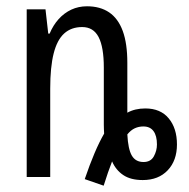

<svg xmlns="http://www.w3.org/2000/svg" viewBox="-20 -566 603 614"><path d="M311.5 27.8 251 6.8Q266.6 -39.1 282 -75.4Q297.4 -111.8 313 -138.7Q312.5 -144 312.3 -153.1Q312 -162.1 312 -167V-350.1Q312 -415 295.4 -447.3Q278.8 -479.5 242.7 -479.5Q208 -479.5 185.3 -459Q162.6 -438.5 151.6 -395Q140.6 -351.6 140.6 -282.7V0H65.4V-536.1H125.5L134.3 -458.5H138.7Q149.9 -485.4 167.5 -504.9Q185.1 -524.4 208 -535.2Q231 -545.9 258.3 -545.9Q300.3 -545.9 329.1 -526.4Q357.9 -506.8 372.6 -466.8Q387.2 -426.8 387.2 -365.2V-205.6Q399.4 -212.4 413.8 -215.8Q428.2 -219.2 444.8 -219.2Q493.2 -219.2 519.5 -187.5Q545.9 -155.8 545.9 -104Q545.9 -52.7 516.4 -21.5Q486.8 9.8 436.5 9.8Q397.9 9.8 374.3 -6.1Q350.6 -22 338.4 -49.8Q332 -33.2 325.2 -13.9Q318.4 5.4 311.5 27.8ZM439 -47.9Q461.9 -47.9 471.9 -65.9Q481.9 -84 481.9 -104Q481.9 -131.8 470.9 -146.7Q460 -161.6 438.5 -161.6Q423.8 -161.6 411.1 -155.8Q398.4 -149.9 387.2 -136.2Q389.6 -88.9 401.6 -68.4Q413.6 -47.9 439 -47.9Z"/></svg>

Font: Open Sans Condensed
Style: Regular
Weight: 400
Width: 3
Designer: Monotype Design Team
Foundry: Monotype Imaging Inc.
Version: Version 3.000